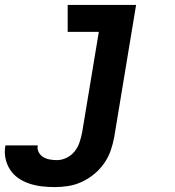

<svg xmlns="http://www.w3.org/2000/svg" viewBox="-95 -540 715 783"><path d="M129 223Q102 223 76 220Q50 217 25.5 209Q1 201 -19.5 187Q-40 173 -53.5 152.5Q-67 132 -72.5 106.5Q-78 81 -73 54V53H59Q56 68 63 81Q70 94 82 101Q94 108 108.5 110.5Q123 113 137 113Q157 113 176.5 103.5Q196 94 209.5 77Q223 60 229.5 40Q236 20 240 0L308 -410H181V-520H460L371 18Q366 46 356.5 73.5Q347 101 330 125.5Q313 150 289.5 169.5Q266 189 239 201.5Q212 214 184 218.5Q156 223 129 223Z"/></svg>

Font: Iosevka HT Extrabold Extended
Style: Italic
Weight: 800
Width: 7
Italic angle: -9°
Monospace: yes
Designer: Belleve Invis
Foundry: Belleve Invis
Version: Version 32.3.0; ttfautohint (v1.8.4)